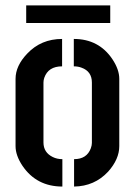

<svg xmlns="http://www.w3.org/2000/svg" viewBox="-20 -684 495 705"><path d="M76.2 -599.6V-664.1H384.8V-599.6ZM37.1 -147.5V-394.5Q37.1 -442.4 80.1 -487.3Q130.9 -541 208 -541V-440.4Q157.2 -440.4 142.6 -398.4Q139.6 -389.6 139.6 -380.9V-161.1Q139.6 -124 173.8 -107.4Q189.5 -99.6 209 -99.6V1Q114.3 1 62.5 -75.2Q37.1 -113.3 37.1 -147.5ZM252 1V-99.6Q298.8 -99.6 313.5 -139.6Q317.4 -150.4 317.4 -159.2V-380.9Q317.4 -421.9 279.3 -435.5Q266.6 -440.4 251 -440.4V-541Q342.8 -541 392.6 -466.8Q418 -428.7 418 -394.5V-147.5Q418 -99.6 377 -53.7Q327.1 0 252 1Z"/></svg>

Font: Post No Bills Colombo
Style: Bold
Weight: 700
Designer: Kosala Senevirathne, Siva Puranthara, Lasantha Premarathna, Tharique Azeez
Foundry: Mooniak
Version: Version 1.220 ; ttfautohint (v1.6)